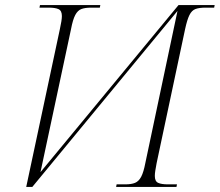

<svg xmlns="http://www.w3.org/2000/svg" viewBox="-20 -734 863 754"><path d="M215 -619Q223 -655 223 -671Q223 -692 210 -698Q197 -704 172 -704H135L137 -714H374L372 -704H338Q314 -704 299.5 -698.5Q285 -693 275.5 -675Q266 -657 259 -620L139 -58L681 -714H823L821 -704H787Q762 -704 747.5 -698.5Q733 -693 724 -675Q715 -657 707 -620L595 -93Q592 -77 590 -64.5Q588 -52 588 -43Q588 -22 601 -16Q614 -10 639 -10H675L673 0H436L438 -10H472Q496 -10 510.5 -16Q525 -22 534.5 -40Q544 -58 551 -95L677 -691L107 0H83Z"/></svg>

Font: Noto Serif Display ExtraLight
Style: Italic
Weight: 200
Italic angle: -12°
Designer: Monotype Design Team
Foundry: Monotype Imaging Inc.
Version: Version 2.009